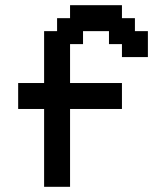

<svg xmlns="http://www.w3.org/2000/svg" viewBox="-20 -720 640 740"><path d="M50 -300H150V0H250V-300H450V-400H250V-550H300V-600H400V-550H450V-500H550V-600H500V-650H450V-700H250V-650H200V-600H150V-400H50Z"/></svg>

Font: Matrix Sans Video
Style: Regular
Weight: 400
Designer: Brad Neil
Version: Version 1.100